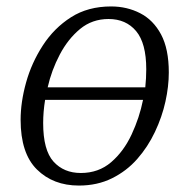

<svg xmlns="http://www.w3.org/2000/svg" viewBox="-20 -566 588 596"><path d="M225 10Q145 10 94.5 -40Q44 -90 44 -194Q44 -249 61 -310Q78 -371 113 -425Q148 -479 200.5 -512.5Q253 -546 325 -546Q374 -546 415 -525Q456 -504 480 -459Q504 -414 504 -341Q504 -298 493.5 -250.5Q483 -203 461 -156.5Q439 -110 406 -72.5Q373 -35 327.5 -12.5Q282 10 225 10ZM317 -507Q266 -507 228.5 -476Q191 -445 165.5 -396.5Q140 -348 128 -295H431Q434 -324 434 -351Q434 -432 402.5 -469.5Q371 -507 317 -507ZM231 -29Q286 -29 325 -62.5Q364 -96 388.5 -148.5Q413 -201 424 -256H120Q114 -219 114 -184Q114 -100 146 -64.5Q178 -29 231 -29Z"/></svg>

Font: Noto Serif Light
Style: Italic
Weight: 300
Italic angle: -12°
Designer: Monotype Design Team
Foundry: Monotype Imaging Inc.
Version: Version 2.013